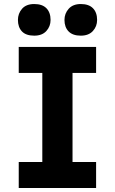

<svg xmlns="http://www.w3.org/2000/svg" viewBox="-20 -933 570 953"><path d="M73 0V-129H190V-571H73V-700H457V-571H340V-129H457V0ZM381 -756Q341 -756 320.5 -777Q300 -798 300 -834Q300 -866 321 -889.5Q342 -913 381 -913Q421 -913 441.5 -892Q462 -871 462 -834Q462 -802 441 -779Q420 -756 381 -756ZM150 -756Q109 -756 89 -777Q69 -798 69 -834Q69 -866 89.5 -889.5Q110 -913 150 -913Q190 -913 210.5 -892Q231 -871 231 -834Q231 -802 210 -779Q189 -756 150 -756Z"/></svg>

Font: Lexend Deca SemiBold
Style: Regular
Weight: 600
Designer: Bonnie Shaver-Troup, Thomas Jockin
Foundry: Lexend
Version: Version 1.008; ttfautohint (v1.8.4.7-5d5b)